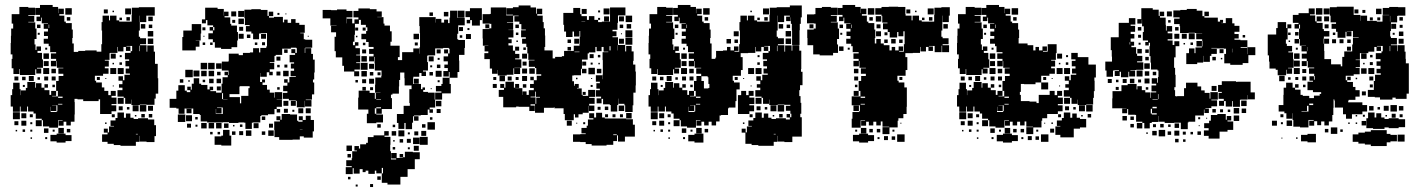

<svg xmlns="http://www.w3.org/2000/svg" viewBox="-20 -557 5735 773"><path d="M615 -300V-242H617V-180H607V-160H602V-135H570V-136H543V-134H509V-156H508V-139H484V-163H478V-168H453V-194H473V-204H459V-218H473V-232H457V-250H475V-234H481V-256H503V-261H486V-281H500V-290H485V-312H500V-318H483V-344H506V-351H512V-372H489V-370H505V-352H487V-368H477V-350H455V-368H453V-344H424V-343H421V-316H402V-313H418V-289H402V-282H417V-260H395V-252H362V-232H367V-225H390V-205H400V-191H416V-174H426V-191H446V-171H429V-164H449V-138H429V-133H448V-109H429V-98H383V-157H377V-150H315V-157H292V-159H280V-146H281V-96H280V-67H265V-52H247V-67H236V-51H216V-71H232V-73H214V-43H178V-48H153V-73H148V-79H124V-100H115V-108H93V-128H89V-108H63V-128H60V-107H32V-128H23V-174H29V-198H33V-224H59V-198H63V-174H64V-193H84V-203H90V-227H122V-204H125V-222H147V-204H159V-194H179V-175H186V-191H206V-171H190V-169H213V-191H206V-231H216V-251H235V-260H215V-282H235V-284H209V-311H207V-290H185V-312H206V-320H185V-342H206V-347H182V-371H176V-381H156V-401H173V-412H157V-430H173V-441H156V-461H173V-463H148V-486H145V-472H127V-490H141V-497H122V-525H141V-537H192V-529H214V-504H215V-522H237V-500H219V-494H239V-470H245V-464H269V-438H273V-404H271V-382H277V-348H295V-352H323V-354H369V-349H388V-379H391V-434H389V-468H393V-494H419V-475H423V-494H449V-475H460V-470H510V-497H511V-526H539V-528H603V-494H569V-468H543V-494H542V-468H543V-434H539V-409H544V-403H568V-379H544V-375H570V-349H573V-374H599V-349H604V-300ZM27 -320H30V-338H23V-384H24V-413H25V-442H33V-462H27V-500H58V-529H94V-526H121V-496H94V-493H118V-469H94V-467H122V-442H127V-400H119V-378H123V-356H127V-370H145V-352H131V-344H149V-318H153V-284H129V-281H146V-261H126V-278H122V-255H60V-279H58V-259H34V-282H27ZM243 -524H269V-498H243ZM484 -523H508V-499H484ZM398 -519H414V-503H398ZM433 -514H439V-508H433ZM577 -490H595V-472H577ZM263 -488V-474H249V-488ZM503 -488V-474H489V-488ZM461 -486H471V-476H461ZM565 -460V-442H547V-460ZM129 -458H143V-444H129ZM176 -444H178V-458H176ZM593 -458V-444H579V-458ZM575 -432H597V-410H575ZM140 -425V-417H132V-425ZM597 -380H575V-402H597ZM542 -373H540V-351H542ZM162 -357V-365H170V-357ZM177 -320H155V-342H177ZM426 -341H446V-321H426ZM462 -327V-335H470V-327ZM176 -311V-291H156V-311ZM471 -296H461V-306H471ZM439 -304V-298H433V-304ZM178 -259H154V-283H178ZM424 -283H448V-259H424ZM478 -259H454V-283H478ZM187 -280H205V-262H187ZM116 -251V-231H96V-251ZM54 -249V-233H38V-249ZM174 -249V-233H158V-249ZM188 -249H204V-233H188ZM69 -248H83V-234H69ZM382 -247V-235H370V-247ZM141 -246V-236H131V-246ZM408 -243V-239H404V-243ZM159 -218H173V-204H159ZM201 -216V-206H191V-216ZM80 -215V-207H72V-215ZM438 -213V-209H434V-213ZM214 -163H232V-168H214ZM478 -139H454V-163H478ZM231 -136V-139H214V-136ZM569 -134V-108H543V-134ZM211 -109V-133H190V-132H207V-110H185V-127H184V-106H208V-109ZM514 -133H538V-109H514ZM576 -131H596V-111H576ZM458 -113V-129H474V-113ZM491 -116V-126H501V-116ZM60 -77H32V-105H60ZM576 -76H601V-53H608V-9H602V15H570V13H542V-10H541V14H527V30H465V27H438V22H413V14H391V-16H413V-23H398V-39H414V-24H419V-48H439V-50H425V-72H445V-82H453V-104H479V-83H487V-100H505V-83H518V-78H536V-81H576ZM86 -81H66V-101H86ZM549 -84V-98H563V-84ZM593 -98V-84H579V-98ZM112 -85H100V-97H112ZM430 -85V-97H442V-85ZM529 -94V-88H523V-94ZM148 -49H124V-73H148ZM86 -51H66V-71H86ZM54 -53H38V-69H54ZM110 -57H102V-65H110ZM403 -58V-64H409V-58ZM215 -20V-42H237V-20ZM175 -22H157V-40H175ZM249 -24V-38H263V-24ZM81 -26H71V-36H81ZM110 -27H102V-35H110ZM192 -27V-35H200V-27ZM49 -28H43V-34H49ZM208 -19H244V-13H268V11H244V17H208V12H183V-14H208ZM535 -18H527V-16H535ZM170 3H162V-5H170ZM109 2H103V-4H109Z M815 -476H809V-463H793V-479H806V-526H856V-521H881V-494H882V-510H900V-492H884V-487H907V-461H911V-454H934V-428H938V-394H935V-367H912V-360H870V-365H845V-387H837V-399H819V-423H837V-434H824V-448H838V-435H843V-448H838V-455H815ZM1240 -317H1247V-265H1245V-237H1240V-225H1245V-177H1236V-156H1211V-154H1234V-128H1208V-151H1207V-125H1175V-151H1171V-153H1143V-159H1119V-183H1137V-190H1120V-212H1137V-224H1124V-238H1138V-225H1145V-247H1171V-250H1150V-272H1164V-281H1151V-301H1164V-306H1146V-336H1168V-343H1153V-359H1169V-344H1175V-363H1173V-365H1151V-361H1116V-336H1090V-332H1085V-307H1066V-304H1084V-278H1066V-268H1078V-254H1064V-266H1054V-248H1028V-263H1027V-227H1035V-237H1047V-225H1037V-215H1055V-196H1066V-184H1084V-164H1086V-186H1116V-156H1094V-155H1115V-127H1094V-118H1085V-97H1059V-93H1032V-90H1028V-64H999V-63H994V-38H968V-63H963V-64H940V-62H902V-65H878V-64H814V-68H788V-94H784V-98H758V-120H751V-101H731V-120H723V-99H699V-120H690V-123H663V-159H690V-192H698V-214H724V-192H732V-186H746V-194H734V-208H748V-196H752V-220H760V-242H782V-220H790V-215H815V-197H824V-208H838V-194H827V-190H850V-184H872V-220H876V-246H897V-254H884V-268H898V-255H900V-273H873V-309H900V-312H901V-341H941V-335H958V-344H986V-346H999V-363H1023V-346H1028V-364H1052V-370H1055V-424H1030V-422H1023V-399H999V-422H992V-430H970V-452H985V-456H966V-484H964V-518H992V-520H1030V-517H1057V-493H1062V-510H1080V-492H1063V-486H1083V-489H1119V-467H1124V-478H1138V-465H1152V-480H1170V-465H1185V-457H1207V-425H1189V-423H1203V-399H1209V-397H1237V-365H1209V-363H1207V-344H1209V-363H1233V-340H1240ZM939 -513H963V-489H939ZM911 -511H931V-491H911ZM1097 -505H1105V-497H1097ZM1129 -503H1133V-499H1129ZM940 -482H962V-460H940ZM927 -477V-465H915V-477ZM783 -369H768V-354H714V-408H718V-434H752V-460H790V-422H788V-394H768V-393H783ZM943 -433V-449H959V-433ZM795 -447H807V-435H795ZM961 -401H941V-421H961ZM1031 -421H1051V-401H1031ZM974 -418H988V-404H974ZM799 -409V-413H803V-409ZM1219 -413H1223V-409H1219ZM1047 -387V-375H1035V-387ZM806 -376H796V-386H806ZM826 -376V-386H836V-376ZM1006 -376V-386H1016V-376ZM1124 -358H1138V-344H1124ZM1093 -329H1109V-313H1093ZM788 -304H814V-278H788ZM818 -304H844V-278H818ZM850 -302H872V-280H850ZM1137 -297V-285H1125V-297ZM1096 -286V-296H1106V-286ZM726 -276H756V-246H726ZM783 -249H759V-273H783ZM790 -272H812V-250H790ZM820 -272H842V-250H820ZM1142 -250H1120V-272H1142ZM1093 -269H1109V-253H1093ZM854 -254V-268H868V-254ZM840 -240V-222H822V-240ZM852 -240H870V-222H852ZM704 -238H718V-224H704ZM806 -236V-226H796V-236ZM744 -234V-228H738V-234ZM980 -171V-202H985V-210H945V-207H944V-178H904V-166H946V-141H951V-171ZM869 -209V-193H853V-209ZM1106 -206V-196H1096V-206ZM878 -182H874V-158H878V-157H896V-158H878ZM1121 -151H1141V-131H1121ZM1171 -131H1151V-151H1171ZM849 -118V-98H877V-124H854V-122H872V-100H850V-118ZM750 -121V-122H732V-121ZM1181 -121H1201V-101H1181ZM1211 -121H1231V-101H1211ZM1139 -119V-103H1123V-119ZM1108 -118V-104H1094V-118ZM1157 -107V-115H1165V-107ZM1211 -91H1231V-74H1244V-28H1239V-3H1203V-8H1187V5H1158V6H1104V-5H1085V-34H1084V-68H1107V-73H1093V-89H1109V-75H1114V-98H1148V-96H1176V-71H1181V-67H1198V-73H1183V-89H1199V-74H1211ZM726 -66H696V-96H726ZM753 -69H729V-93H753ZM1048 -74H1034V-88H1048ZM776 -76H766V-86H776ZM812 -40H790V-62H812ZM842 -40H820V-62H842ZM850 -62H872V-40H850ZM1021 -41H1001V-61H1021ZM882 -42V-60H900V-42ZM749 -43H733V-59H749ZM1063 -43V-59H1079V-43ZM946 -46V-56H956V-46ZM775 -47H767V-55H775ZM918 -48V-54H924V-48ZM1198 -35H1187V-34H1198ZM878 -34H904V-11H911V29H871V26H844V-8H871V-11H878ZM992 -10H970V-32H992ZM1082 -10H1060V-32H1082ZM959 -13H943V-29H959ZM928 -14H914V-28H928ZM1048 -14H1034V-28H1048ZM836 -16H826V-26H836ZM866 -26V-16H856V-26Z M1872 -524H1920V-476H1912V-454H1880V-476H1873V-463H1859V-477H1872V-488H1854V-512H1872ZM1821 -399H1825V-396H1852V-364H1850V-336H1828V-313H1829V-267H1822V-244H1790V-267H1787V-249H1765V-271H1783V-283H1769V-297H1783V-310H1766V-330H1784V-342H1790V-361H1787V-364H1764V-362H1732V-334H1703V-333H1700V-307H1703V-273H1683V-269H1695V-251H1677V-263H1668V-248H1644V-242H1643V-219H1675V-198H1681V-205H1691V-195H1684V-187H1703V-184H1730V-156H1732V-124H1710V-117H1723V-103H1709V-116H1702V-94H1674V-92H1647V-89H1643V-63H1639V-37H1613V-62H1608V-38H1584V-62H1578V-98H1605V-131H1630V-142H1628V-198H1637V-213H1609V-242H1608V-265H1591V-235H1587V-209H1586V-180H1560V-176H1554V-162H1558V-118H1517V-99H1495V-121H1514V-125H1495V-121H1489V-99H1495V-96H1522V-64H1495V-61H1457V-99H1463V-116H1422V-164H1424V-192H1468V-183H1489V-159H1493V-183H1512V-184H1490V-216H1491V-245H1515V-251H1516V-273H1489V-302H1488V-328H1486V-310H1466V-330H1484V-340H1466V-360H1484V-368H1464V-388H1454V-399H1435V-421H1454V-432H1459V-447H1453V-457H1433V-477H1425V-461H1409V-417H1407V-389H1401V-375H1409V-387H1423V-373H1411V-363H1429V-337H1414V-334H1430V-306H1414V-303H1429V-277H1407V-270H1426V-250H1406V-269H1365V-292H1358V-326H1332V-351H1327V-409H1333V-427H1313V-453H1335V-454H1310V-483H1279V-517H1313V-516H1337V-519H1375V-513H1399V-487H1375V-482H1398V-463H1407V-479H1423V-487H1403V-513H1423V-523H1469V-520H1496V-511H1517V-489H1499V-488H1524V-462H1528V-454H1550V-431H1557V-389H1552V-373H1589V-327H1582V-315H1599V-347H1644V-362H1668V-341H1669V-367H1671V-424H1670V-452H1668V-488H1734V-466H1735V-481H1757V-466H1768V-478H1784V-464H1790V-486H1792V-514H1820V-486H1822V-485H1851V-455H1825V-421H1821ZM1822 -514H1850V-486H1822ZM1767 -509H1785V-491H1767ZM1709 -507H1723V-493H1709ZM1373 -481V-463H1374V-481ZM1828 -448H1844V-432H1828ZM1410 -446H1422V-434H1410ZM1440 -434V-446H1452V-434ZM1862 -436V-444H1870V-436ZM1645 -421H1667V-399H1645ZM1876 -400H1856V-420H1876ZM1841 -415V-405H1831V-415ZM1419 -413V-407H1413V-413ZM1662 -386V-374H1650V-386ZM1441 -375V-385H1451V-375ZM1454 -342H1438V-358H1454ZM1738 -358H1754V-342H1738ZM1768 -342V-358H1784V-342ZM1457 -309H1435V-331H1457ZM1726 -310H1706V-330H1726ZM1742 -316V-324H1750V-316ZM1460 -276H1432V-304H1460ZM1466 -300H1486V-280H1466ZM1753 -283H1739V-297H1753ZM1712 -286V-294H1720V-286ZM1758 -248H1734V-272H1758ZM1435 -271H1457V-249H1435ZM1483 -267V-253H1469V-267ZM1723 -253H1709V-267H1723ZM1500 -254V-266H1512V-254ZM1757 -219H1762V-244H1790V-219H1795V-181H1760V-156H1732V-184H1757V-189H1735V-211H1757ZM1486 -220H1466V-240H1486ZM1666 -220H1646V-240H1666ZM1438 -238H1454V-222H1438ZM1411 -225V-235H1421V-225ZM1750 -226H1742V-234H1750ZM1453 -207V-193H1439V-207ZM1482 -206V-194H1470V-206ZM1718 -198H1714V-202H1718ZM1495 -157V-155H1514V-157ZM1757 -129H1735V-151H1757ZM1754 -102H1738V-118H1754ZM1665 -89V-71H1647V-89ZM1711 -75V-85H1721V-75ZM1731 -35H1701V-65H1731ZM1499 -43V-57H1513V-43ZM1679 -43V-57H1693V-43ZM1561 -45V-55H1571V-45ZM1584 -32H1608V-8H1584ZM1696 -10H1676V-30H1696ZM1610 54H1642V56H1670V84H1650V124H1621V155H1592V186H1540V179H1517V141H1522V119H1517V141H1495V130H1489V143H1463V130H1452V136H1440V124H1428V142H1404V120H1400V144H1372V116H1396V112H1374V88H1396V80H1398V52H1417V49H1407V31H1425V41H1430V24H1454V18H1461V-5H1484V-12H1527V-29H1545V-11H1528V-6H1552V26H1551V52H1554V85H1575V81H1555V59H1577V79H1602V77H1589V63H1603V76H1610ZM1575 -11H1557V-29H1575ZM1648 -12V-28H1664V-12ZM1622 -16V-24H1630V-16ZM1702 26H1670V-6H1702ZM1669 23H1643V-3H1669ZM1634 18H1618V2H1634ZM1603 3V17H1589V3ZM1563 13V7H1569V13ZM1375 29H1397V51H1375ZM1666 30V50H1646V30ZM1571 45H1561V35H1571ZM1630 36V44H1622V36ZM1393 63V77H1379V63ZM1513 167H1499V153H1513ZM1391 165H1381V155H1391ZM1482 196H1470V184H1482ZM1420 194H1412V186H1420Z M2538 -269H2540V-213H2539V-184H2530V-133H2527V-106H2497V-133H2494V-139H2470V-160H2469V-134H2465V-108H2439V-134H2435V-137H2408V-159H2402V-141H2382V-161H2400V-168H2379V-194H2395V-200H2381V-222H2395V-228H2379V-254H2405V-238H2406V-257H2407V-315H2406V-347H2429V-349H2410V-368H2402V-351H2382V-368H2377V-346H2351V-342H2346V-317H2323V-280H2319V-254H2290V-253H2284V-230H2291V-212H2294V-219H2310V-203H2303V-201H2322V-175H2326V-171H2348V-195H2376V-167H2352V-163H2374V-139H2352V-132H2373V-110H2351V-131H2350V-103H2326V-97H2309V-84H2295V-97H2290V-73H2254V-98H2249V-121H2212V-126H2210V-123H2170V-103H2134V-137H2116V-132H2133V-110H2111V-127H2068V-128H2058V-125H2006V-167H1988V-195H2009V-203H1994V-219H2010V-204H2015V-228H2049V-204H2054V-219H2070V-203H2055V-202H2083V-175H2084V-189H2100V-175H2109V-194H2129V-203H2114V-219H2129V-234H2141V-252H2159V-258H2139V-283H2134V-288H2109V-314H2132V-316H2107V-342H2103V-368H2099V-381H2082V-401H2097V-407H2078V-435H2097V-438H2079V-460H2071V-470H2051V-492H2068V-494H2046V-467H2021V-465H2046V-437H2027V-436H2047V-406H2027V-399H2040V-383H2027V-374H2045V-353H2054V-340H2071V-322H2054V-318H2079V-284H2051V-283H2074V-259H2050V-282H2047V-256H2020V-253H1984V-275H1983V-260H1961V-281H1952V-319H1930V-343H1946V-350H1931V-372H1946V-373H1924V-402H1923V-440H1950V-443H1958V-461H1952V-462H1923V-500H1952V-501H1956V-527H2018V-495H2045V-498H2019V-524H2045V-528H2068V-535H2116V-527H2138V-502H2141V-522H2163V-500H2143V-494H2165V-468H2169V-443H2174V-414H2175V-368H2172V-354H2205V-322H2215V-328H2242V-331H2251V-352H2290V-373H2313V-380H2314V-409H2316V-432H2313V-410H2291V-430H2285V-408H2259V-430H2251V-457H2248V-505H2288V-525H2316V-500H2321V-492H2343V-477H2351V-492H2373V-477H2388V-468H2403V-470H2436V-527H2498V-495H2468V-465H2466V-437H2446V-431H2462V-411H2446V-407H2468V-376H2497V-350H2501V-372H2523V-350H2531V-312H2529V-297H2538ZM2410 -523H2434V-499H2410ZM2322 -521H2342V-501H2322ZM2388 -515H2396V-507H2388ZM2499 -494H2525V-468H2499ZM2432 -491V-471H2412V-491ZM2472 -491H2492V-471H2472ZM2388 -485H2396V-477H2388ZM2336 -469V-470H2321V-469ZM2503 -442V-460H2521V-442ZM1934 -443V-459H1950V-443ZM2055 -458H2069V-444H2055ZM2475 -458H2489V-444H2475ZM2498 -435H2526V-407H2498ZM2057 -426H2067V-416H2057ZM2484 -423V-419H2480V-423ZM2526 -377H2498V-405H2526ZM2292 -381V-401H2312V-381ZM2492 -381H2472V-401H2492ZM2265 -398H2279V-384H2265ZM2065 -394V-388H2059V-394ZM2467 -354V-375H2466V-354ZM2438 -354V-371H2434V-354ZM2054 -369H2070V-353H2054ZM2279 -354H2265V-368H2279ZM2087 -356V-366H2097V-356ZM2293 -347H2313V-349H2293ZM2102 -321H2082V-341H2102ZM2354 -339H2370V-323H2354ZM2387 -336H2397V-326H2387ZM2100 -309V-293H2084V-309ZM2340 -309V-293H2324V-309ZM2366 -305V-297H2358V-305ZM2395 -304V-298H2389V-304ZM2349 -284H2375V-258H2349ZM2111 -282H2133V-260H2111ZM2102 -261H2082V-281H2102ZM2341 -280V-262H2323V-280ZM2401 -262H2383V-280H2401ZM1991 -252H2013V-230H1991ZM2102 -231H2082V-251H2102ZM2024 -233V-249H2040V-233ZM2115 -234V-248H2129V-234ZM1966 -235V-247H1978V-235ZM2056 -235V-247H2068V-235ZM2305 -244V-238H2299V-244ZM2360 -239V-243H2364V-239ZM1980 -203H1964V-219H1980ZM2099 -218V-204H2085V-218ZM2366 -207H2358V-215H2366ZM2135 -168H2116V-165H2136V-139H2139V-164H2154V-167H2138V-188H2135ZM2326 -187H2338V-175H2326ZM2471 -132H2493V-110H2471ZM2415 -128H2429V-114H2415ZM2386 -115V-127H2398V-115ZM2501 -77H2528V-55H2536V-7H2496V13H2468V-12H2464V11H2449V26H2422V29H2362V23H2338V15H2316V14H2287V-16H2316V-17H2338V-20H2321V-42H2342V-51H2347V-76H2369V-81H2352V-101H2372V-84H2380V-103H2404V-84H2415V-80H2501ZM2501 -102H2523V-80H2501ZM2428 -97V-85H2416V-97ZM2446 -85V-97H2458V-85ZM2488 -97V-85H2476V-97ZM2282 -51H2262V-71H2282ZM2328 -57V-65H2336V-57ZM2300 -59V-63H2304V-59ZM2463 -16H2449V-13H2463Z M3201 -214V-194H3198V-170H3203V-143H3206V-99H3202V-85H3208V-7H3170V15H3138V13H3110V-10H3109V14H3095V30H3033V27H3006V22H2981V-23H2966V-39H2982V-24H2987V-48H3007V-50H2993V-72H3013V-82H3021V-104H3047V-83H3055V-100H3073V-83H3086V-78H3104V-81H3144V-76H3160V-84H3147V-98H3161V-85H3166V-99H3162V-111H3144V-131H3162V-135H3138V-136H3111V-134H3077V-156H3076V-139H3052V-163H3046V-168H3021V-194H3041V-204H3027V-218H3041V-232H3025V-250H3043V-234H3049V-256H3071V-261H3054V-281H3068V-290H3053V-312H3068V-318H3051V-344H3074V-351H3080V-372H3057V-370H3073V-352H3055V-368H3045V-350H3023V-368H3021V-344H2992V-343H2962V-327H2970V-275H2963V-252H2930V-232H2935V-225H2958V-197H2945V-150H2941V-124H2914V-121H2911V-94H2883V-92H2877V-68H2863V-52H2845V-67H2833V-52H2815V-67H2804V-51H2784V-71H2800V-73H2782V-43H2746V-48H2721V-73H2716V-79H2692V-100H2683V-108H2661V-128H2657V-108H2631V-128H2628V-107H2600V-128H2591V-174H2597V-198H2601V-224H2627V-198H2631V-174H2632V-193H2652V-203H2658V-227H2690V-204H2693V-222H2715V-204H2727V-194H2747V-175H2754V-191H2774V-171H2758V-169H2781V-191H2774V-231H2784V-251H2803V-260H2783V-282H2803V-284H2777V-311H2775V-290H2753V-312H2774V-320H2753V-342H2774V-347H2750V-371H2744V-381H2724V-401H2741V-412H2725V-430H2741V-441H2724V-461H2741V-463H2716V-486H2713V-472H2695V-490H2709V-497H2690V-525H2709V-537H2760V-529H2782V-504H2783V-522H2805V-500H2787V-494H2807V-470H2813V-464H2837V-438H2841V-404H2839V-382H2845V-320H2860V-325H2863V-352H2891V-354H2907V-368H2921V-354H2935V-370H2953V-352H2937V-349H2956V-379H2959V-434H2957V-468H2961V-494H2987V-475H2991V-494H3017V-475H3028V-470H3078V-497H3079V-526H3107V-528H3160V-535H3208V-487H3204V-461H3200V-435H3199V-376H3169V-435H3168V-461H3164V-487H3163V-472H3145V-490H3160V-494H3137V-468H3111V-494H3110V-468H3111V-434H3107V-409H3112V-403H3136V-379H3112V-375H3138V-349H3141V-374H3167V-353H3170V-375H3198V-353H3206V-279H3205V-268H3211V-214ZM2595 -320H2598V-338H2591V-384H2592V-413H2593V-442H2601V-462H2595V-500H2626V-529H2662V-526H2689V-496H2662V-493H2686V-469H2662V-467H2690V-442H2695V-400H2687V-378H2691V-356H2695V-370H2713V-352H2699V-344H2717V-318H2721V-284H2697V-281H2714V-261H2694V-278H2690V-255H2628V-279H2626V-259H2602V-282H2595ZM2811 -524H2837V-498H2811ZM3052 -523H3076V-499H3052ZM3001 -514H3007V-508H3001ZM2831 -488V-474H2817V-488ZM3071 -488V-474H3057V-488ZM3029 -486H3039V-476H3029ZM3133 -460V-442H3115V-460ZM2697 -458H2711V-444H2697ZM2744 -444H2746V-458H2744ZM3147 -444V-458H3161V-444ZM3143 -432H3165V-410H3143ZM2934 -431H2954V-411H2934ZM2708 -425V-417H2700V-425ZM3165 -380H3143V-402H3165ZM2905 -400H2923V-382H2905ZM2951 -398V-384H2937V-398ZM3110 -373H3108V-351H3110ZM2730 -357V-365H2738V-357ZM2745 -320H2723V-342H2745ZM3030 -327V-335H3038V-327ZM2744 -311V-291H2724V-311ZM3039 -296H3029V-306H3039ZM2746 -259H2722V-283H2746ZM2992 -283H3016V-259H2992ZM3046 -259H3022V-283H3046ZM2755 -280H2773V-262H2755ZM2684 -251V-231H2664V-251ZM2829 -250H2804V-231H2814V-201H2832V-203H2836V-219H2832V-246H2829ZM2622 -249V-233H2606V-249ZM2742 -249V-233H2726V-249ZM2756 -249H2772V-233H2756ZM2637 -248H2651V-234H2637ZM2950 -247V-235H2938V-247ZM2709 -246V-236H2699V-246ZM2972 -239V-243H2976V-239ZM2727 -218H2741V-204H2727ZM2769 -216V-206H2759V-216ZM2648 -215V-207H2640V-215ZM3006 -213V-209H3002V-213ZM2951 -174H2964V-191H2984V-174H2994V-191H3014V-171H2997V-164H3017V-138H2997V-133H3016V-109H2997V-98H2951ZM2782 -163H2800V-168H2782ZM3046 -139H3022V-163H3046ZM2799 -136V-139H2782V-136ZM3137 -134V-108H3111V-134ZM2779 -109V-133H2758V-132H2775V-110H2753V-127H2752V-106H2776V-109ZM3082 -133H3106V-109H3082ZM3026 -113V-129H3042V-113ZM3059 -116V-126H3069V-116ZM2628 -77H2600V-105H2628ZM2654 -81H2634V-101H2654ZM3117 -84V-98H3131V-84ZM2680 -85H2668V-97H2680ZM3010 -97V-85H2998V-97ZM3097 -94V-88H3091V-94ZM2716 -49H2692V-73H2716ZM2654 -51H2634V-71H2654ZM2622 -53H2606V-69H2622ZM2678 -57H2670V-65H2678ZM2977 -64V-58H2971V-64ZM2783 -20V-42H2805V-20ZM2743 -22H2725V-40H2743ZM2831 -24H2817V-38H2831ZM2649 -26H2639V-36H2649ZM2678 -27H2670V-35H2678ZM2760 -27V-35H2768V-27ZM2617 -28H2611V-34H2617ZM2751 -14H2776V-19H2812V17H2776V12H2751ZM3103 -18H3095V-16H3103ZM2738 3H2730V-5H2738ZM2677 2H2671V-4H2677Z M3804 -494H3800V-468H3774V-494H3773V-468H3774V-434H3770V-409H3775V-403H3799V-379H3775V-375H3801V-347H3773V-373H3771V-347H3743V-372H3720V-370H3736V-352H3718V-368H3708V-350H3686V-368H3684V-344H3655V-343H3625V-327H3633V-275H3626V-252H3593V-232H3598V-225H3621V-205H3631V-127H3630V-98H3617V-81H3597V-71H3594V-44H3561V-17H3533V-45H3560V-47H3533V-68H3526V-52H3508V-67H3496V-52H3478V-67H3467V-51H3447V-71H3463V-73H3445V-43H3409V-79H3412V-106H3439V-109H3442V-133H3409V-169H3444V-191H3437V-231H3447V-251H3466V-260H3446V-282H3466V-284H3440V-311H3438V-290H3416V-312H3437V-320H3416V-342H3437V-347H3413V-371H3407V-381H3387V-401H3404V-412H3388V-430H3404V-441H3387V-461H3404V-463H3379V-486H3376V-472H3358V-490H3372V-497H3353V-525H3372V-537H3423V-529H3445V-504H3446V-522H3468V-500H3450V-494H3470V-470H3476V-464H3500V-438H3504V-404H3502V-382H3508V-400H3526V-382H3538V-375H3561V-354H3570V-368H3584V-354H3598V-370H3616V-352H3600V-349H3619V-379H3622V-431H3617V-411H3597V-428H3592V-406H3562V-428H3554V-439H3535V-463H3553V-466H3532V-493H3529V-498H3504V-524H3529V-529H3558V-530H3596V-529H3625V-500H3626V-494H3650V-475H3654V-494H3680V-475H3691V-470H3741V-497H3742V-526H3770V-528H3804ZM3358 -400H3350V-378H3354V-344H3334V-334H3280V-338H3254V-375H3231V-404H3230V-438H3256V-442H3264V-462H3258V-463H3229V-499H3258V-500H3263V-525H3289V-529H3325V-526H3352V-496H3325V-493H3349V-469H3325V-467H3353V-442H3358ZM3474 -524H3500V-498H3474ZM3715 -523H3739V-499H3715ZM3629 -519H3645V-503H3629ZM3664 -514H3670V-508H3664ZM3506 -492H3528V-470H3506ZM3494 -488V-474H3480V-488ZM3734 -488V-474H3720V-488ZM3692 -486H3702V-476H3692ZM3796 -460V-442H3778V-460ZM3239 -443V-459H3255V-443ZM3509 -443V-459H3525V-443ZM3360 -458H3374V-444H3360ZM3407 -444H3409V-458H3407ZM3527 -411H3507V-431H3527ZM3541 -415V-427H3553V-415ZM3371 -425V-417H3363V-425ZM3568 -400H3586V-382H3568ZM3554 -384H3540V-398H3554ZM3600 -384V-398H3614V-384ZM3376 -352H3358V-370H3376ZM3401 -357H3393V-365H3401ZM3418 -280H3436V-262H3418ZM3419 -249H3435V-233H3419ZM3613 -247V-235H3601V-247ZM3432 -216V-206H3422V-216ZM3437 -171H3417V-191H3437ZM3445 -163H3463V-168H3445ZM3462 -136V-139H3445V-136ZM3416 -110V-132H3438V-110ZM3605 -59V-63H3609V-59ZM3446 -20V-42H3468V-20ZM3480 -24V-38H3494V-24ZM3524 -24H3510V-38H3524ZM3423 -27V-35H3431V-27ZM3573 -27V-35H3581V-27ZM3439 -19H3475V-13H3499V11H3475V17H3439V12H3414V-14H3439ZM3622 14H3592V-16H3622ZM3555 7H3539V-9H3555ZM3584 6H3570V-8H3584ZM3521 3H3513V-5H3521Z M4173 -71V-44H4140V-17H4112V-45H4139V-47H4112V-68H4105V-52H4087V-67H4075V-52H4057V-67H4046V-51H4026V-71H4042V-73H4024V-43H3988V-48H3963V-73H3958V-79H3934V-100H3925V-108H3903V-128H3899V-108H3873V-128H3870V-107H3842V-128H3833V-174H3839V-198H3843V-224H3869V-198H3873V-174H3874V-193H3894V-203H3900V-227H3932V-204H3935V-222H3957V-204H3969V-194H3989V-175H3996V-191H4016V-171H4000V-169H4023V-191H4016V-231H4026V-251H4045V-260H4025V-282H4045V-284H4019V-311H4017V-290H3995V-312H4016V-320H3995V-342H4016V-347H3992V-371H3986V-381H3966V-401H3983V-412H3967V-430H3983V-441H3966V-461H3983V-463H3958V-486H3955V-472H3937V-490H3951V-497H3932V-525H3951V-537H4002V-529H4024V-504H4025V-522H4047V-500H4029V-494H4049V-470H4055V-464H4079V-438H4083V-404H4081V-382H4117V-375H4140V-354H4149V-368H4163V-354H4177V-370H4195V-352H4179V-349H4198V-379H4234V-343H4231V-316H4212V-313H4228V-289H4212V-282H4227V-260H4205V-252H4172V-225H4149V-218H4103V-219H4090V-187H4086V-175H4090V-150H4125V-148H4153V-142H4162V-175H4206V-191H4226V-174H4236V-191H4256V-171H4239V-164H4259V-138H4239V-133H4258V-109H4239V-98H4196V-81H4176V-71ZM3837 -320H3840V-338H3833V-384H3834V-413H3835V-442H3843V-462H3837V-500H3868V-529H3904V-526H3931V-496H3904V-493H3928V-469H3904V-467H3932V-442H3937V-400H3929V-378H3933V-356H3937V-370H3955V-352H3941V-344H3959V-318H3963V-284H3939V-281H3956V-261H3936V-278H3932V-255H3870V-279H3868V-259H3844V-282H3837ZM4053 -524H4079V-498H4053ZM4073 -488V-474H4059V-488ZM3939 -458H3953V-444H3939ZM3986 -444H3988V-458H3986ZM3950 -425V-417H3942V-425ZM3972 -357V-365H3980V-357ZM4392 -297V-245H4386V-232H4387V-190H4384V-163H4381V-136H4353V-134H4319V-156H4318V-139H4294V-163H4288V-168H4263V-194H4283V-204H4269V-218H4283V-232H4267V-250H4285V-234H4291V-256H4313V-261H4296V-281H4310V-290H4295V-312H4310V-318H4293V-344H4319V-327H4362V-297ZM3987 -320H3965V-342H3987ZM4236 -341H4256V-321H4236ZM4272 -335H4280V-327H4272ZM3986 -311V-291H3966V-311ZM4271 -306H4281V-296H4271ZM4243 -298V-304H4249V-298ZM3988 -259H3964V-283H3988ZM4234 -283H4258V-259H4234ZM4264 -283H4288V-259H4264ZM3997 -280H4015V-262H3997ZM3926 -251V-231H3906V-251ZM3864 -249V-233H3848V-249ZM3984 -249V-233H3968V-249ZM3998 -249H4014V-233H3998ZM3879 -248H3893V-234H3879ZM4192 -247V-235H4180V-247ZM3951 -246V-236H3941V-246ZM4218 -243V-239H4214V-243ZM4200 -225V-197H4172V-225ZM3969 -218H3983V-204H3969ZM4011 -216V-206H4001V-216ZM3890 -215V-207H3882V-215ZM4248 -213V-209H4244V-213ZM4024 -163H4042V-168H4024ZM4288 -139H4264V-163H4288ZM4041 -136V-139H4024V-136ZM4379 -134V-108H4353V-134ZM4021 -109V-133H4000V-132H4017V-110H3995V-127H3994V-106H4018V-109ZM4324 -133H4348V-109H4324ZM4268 -113V-129H4284V-113ZM4301 -116V-126H4311V-116ZM3870 -77H3842V-105H3870ZM4315 -83H4328V-78H4353V-44H4328V-39H4303V-4H4249V-14H4229V-48H4249V-50H4235V-72H4255V-82H4263V-104H4289V-83H4297V-100H4315ZM3896 -81H3876V-101H3896ZM4373 -84H4359V-98H4373ZM3922 -85H3910V-97H3922ZM4252 -97V-85H4240V-97ZM4339 -94V-88H4333V-94ZM3958 -49H3934V-73H3958ZM3896 -51H3876V-71H3896ZM3864 -53H3848V-69H3864ZM3920 -57H3912V-65H3920ZM4219 -64V-58H4213V-64ZM4188 -63V-59H4184V-63ZM4025 -20V-42H4047V-20ZM3985 -22H3967V-40H3985ZM4224 -23H4208V-39H4224ZM4059 -24V-38H4073V-24ZM4103 -24H4089V-38H4103ZM3891 -26H3881V-36H3891ZM3920 -27H3912V-35H3920ZM4002 -27V-35H4010V-27ZM4160 -35V-27H4152V-35ZM3859 -28H3853V-34H3859ZM4018 -19H4054V-13H4078V11H4054V17H4018V12H3993V-14H4018ZM4201 14H4171V-16H4201ZM4134 7H4118V-9H4134ZM4163 6H4149V-8H4163ZM3980 3H3972V-5H3980ZM4100 3H4092V-5H4100ZM3919 2H3913V-4H3919Z M4827 -116V-92H4792V-67H4765V-64H4762V-37H4734V-63H4707V-62H4669V-67H4644V-90H4643V-66H4617V-62H4609V-40H4587V-62H4579V-67H4554V-94H4551V-95H4522V-118H4518V-101H4498V-121H4515V-122H4498V-121H4458V-161H4459V-190H4495V-214H4520V-219H4556V-197H4559V-210H4577V-194H4591V-185H4612V-163H4614V-185H4635V-189H4616V-213H4635V-220H4617V-242H4639V-224H4642V-247H4644V-273H4640V-277H4614V-305H4612V-331H4608V-371H4610V-385H4605V-374H4591V-388H4602V-394H4581V-428H4585V-451H4578V-478H4577V-462H4559V-480H4575V-524H4621V-518H4645V-493H4649V-510H4667V-492H4650V-486H4673V-457H4674V-434H4677V-452H4699V-430H4681V-423H4700V-399H4681V-394H4701V-376H4708V-391H4728V-371H4713V-326H4707V-284H4711V-256H4713V-206H4708V-194H4711V-170H4717V-168H4719V-170H4747V-202H4755V-224H4801V-209H4816V-193H4830V-183H4850V-160H4853V-186H4883V-156H4857V-153H4880V-129H4857V-122H4833V-120H4847V-102H4829V-116ZM5002 -339V-367H5034V-335H5006V-303H4983V-296H4933V-302H4909V-340H4916V-361H4908V-362H4879V-364H4857V-362H4879V-340H4857V-332H4851V-308H4825V-332H4824V-305H4800V-299H4756V-343H4767V-362H4789V-343H4793V-366H4819V-370H4821V-393H4820V-399H4796V-423H4820V-424H4791V-425H4765V-424H4731V-452H4729V-460H4707V-482H4729V-487H4704V-515H4732V-517H4758V-521H4798V-514H4821V-492H4829V-486H4883V-470H4892V-477H4904V-465H4897V-464H4915V-484H4941V-463H4950V-453H4970V-429H4950V-420H4967V-402H4950V-397H4974V-395H5002V-367H4975V-364H5001V-339ZM4678 -511H4698V-491H4678ZM4829 -510H4847V-492H4829ZM4461 -273V-248H4435V-273H4430V-309H4457V-329H4456V-355H4452V-407H4484V-465H4525V-484H4551V-458H4532V-453H4550V-429H4532V-420H4547V-402H4532V-389H4546V-373H4535V-367H4554V-341H4558V-332H4579V-310H4558V-306H4583V-276H4554V-275H4531V-273H4550V-249H4526V-268H4523V-246H4493V-268H4488V-251H4468V-271H4485V-274H4466V-273ZM4693 -476V-466H4683V-476ZM4561 -448H4575V-434H4561ZM4711 -434V-448H4725V-434ZM4766 -423H4790V-399H4766ZM4728 -401H4708V-421H4728ZM4738 -421H4758V-401H4738ZM4562 -417H4574V-405H4562ZM4983 -416H4993V-406H4983ZM4797 -370V-392H4819V-370ZM4530 -387H4528V-378H4530ZM4783 -386V-376H4773V-386ZM4572 -385V-377H4564V-385ZM4751 -384V-378H4745V-384ZM4941 -346V-361H4940V-346ZM4559 -360H4577V-342H4559ZM4890 -359H4906V-343H4890ZM4591 -358H4605V-344H4591ZM4605 -314H4591V-328H4605ZM4861 -314V-328H4875V-314ZM4901 -324V-318H4895V-324ZM4609 -280H4587V-302H4609ZM4556 -273H4580V-249H4556ZM4589 -252V-270H4607V-252ZM4621 -254V-268H4635V-254ZM4588 -241H4608V-221H4588ZM4547 -240V-222H4529V-240ZM4456 -223H4440V-239H4456ZM4516 -239V-223H4500V-239ZM4574 -237V-225H4562V-237ZM4473 -226V-236H4483V-226ZM4961 -228H5015V-185H5032V-157H5004V-174H5003V-156H4974V-155H4972V-127H4944V-150H4941V-128H4915V-150H4908V-131H4888V-151H4907V-159H4886V-183H4899V-187H4884V-215H4899V-230H4957V-227H4961ZM4878 -191H4858V-211H4878ZM4484 -195H4472V-207H4484ZM4603 -206V-196H4593V-206ZM4642 -158H4644V-178H4642ZM4620 -155H4641V-157H4620ZM4999 -130H4977V-152H4999ZM4637 -127H4620V-121H4637ZM4969 -100H4947V-122H4969ZM4997 -102H4979V-120H4997ZM4613 -119V-100H4617V-96H4637V-101H4618V-119ZM4875 -118V-104H4861V-118ZM4892 -105V-117H4904V-105ZM4923 -106V-116H4933V-106ZM4937 -72H4922V-68H4945V-34H4922V-27H4890V1H4846V-10H4827V-32H4846V-41H4828V-61H4848V-71H4855V-94H4881V-98H4915V-75H4919V-90H4937ZM4969 -70H4947V-92H4969ZM4517 -72H4499V-90H4517ZM4545 -74H4531V-88H4545ZM4804 -85H4812V-77H4804ZM4840 -83V-79H4836V-83ZM4579 -40H4557V-62H4579ZM4709 -42V-60H4727V-42ZM4545 -44H4531V-58H4545ZM4651 -44V-58H4665V-44ZM4622 -45V-57H4634V-45ZM4683 -46V-56H4693V-46ZM4810 -53V-49H4806V-53ZM4671 -8H4645V-34H4671ZM4728 -11H4708V-31H4728ZM4637 -12H4619V-30H4637ZM4695 -14H4681V-28H4695ZM4815 -14H4801V-28H4815ZM4754 -15H4742V-27H4754ZM4783 -16H4773V-26H4783ZM4601 -18H4595V-24H4601ZM4725 16H4711V2H4725ZM4753 14H4743V4H4753Z M5640 -320V-302H5652V-180H5643V-159H5599V-164H5586V-156H5536V-165H5515V-167H5487V-195H5511V-231H5516V-256H5539V-262H5522V-280H5538V-292H5522V-310H5538V-319H5519V-343H5542V-350H5547V-372H5524V-370H5540V-352H5522V-368H5513V-349H5489V-343H5455V-317H5438V-315H5455V-287H5438V-284H5454V-258H5430V-252H5398V-234H5404V-227H5427V-207H5437V-194H5454V-168H5437V-155H5410V-152H5408V-145H5465V-134H5484V-108H5465V-97H5423V-79H5399V-97H5387V-124H5354V-152H5352V-157H5349V-123H5348V-94H5344V-68H5330V-52H5312V-68H5299V-53H5283V-69H5271V-51H5251V-71H5269V-74H5248V-44H5214V-47H5187V-74H5184V-101H5183V-79H5159V-101H5151V-108H5128V-134H5147V-175H5148V-204H5158V-224H5184V-204H5194V-196H5216V-175H5225V-171H5251V-162H5270V-172H5293V-179H5299V-186H5266V-194H5244V-228H5266V-232H5252V-250H5270V-236H5273V-251H5271V-260H5250V-282H5271V-285H5245V-311H5241V-321H5221V-341H5241V-350H5220V-372H5238V-373H5213V-400H5210V-442H5214V-458H5210V-442H5192V-460H5208V-465H5185V-497H5208V-504H5249V-523H5273V-499H5254V-495H5275V-471H5281V-465H5305V-440H5310V-432H5332V-410H5310V-402H5309V-381H5311V-352H5312V-319H5339V-298H5378V-290H5384V-328H5392V-350H5424V-378H5427V-405H5450V-407H5427V-432H5403V-431H5421V-411H5401V-429H5397V-405H5365V-429H5359V-441H5341V-461H5359V-467H5337V-494H5334V-528H5362V-530H5430V-497H5457V-473H5458V-494H5484V-473H5523V-470H5546V-496H5573V-497H5547V-525H5573V-529H5609V-528H5638V-494H5609V-493H5605V-467H5580V-432H5577V-410H5580V-404H5604V-378H5580V-375H5605V-351H5607V-375H5635V-349H5639V-320ZM5278 -524H5304V-498H5278ZM5309 -523H5333V-499H5309ZM5520 -522H5542V-500H5520ZM5433 -519H5449V-503H5433ZM5465 -517H5477V-505H5465ZM5576 -470H5577V-493H5576ZM5281 -491H5301V-471H5281ZM5311 -491H5331V-471H5311ZM5614 -488H5628V-474H5614ZM5495 -487H5507V-475H5495ZM5537 -487V-475H5525V-487ZM5158 -276V-254H5124V-276H5116V-281H5091V-309H5089V-334H5084V-418H5118V-444H5124V-468H5158V-444H5163V-459H5179V-443H5164V-398H5157V-381H5161V-372H5182V-350H5167V-346H5186V-318H5188V-284H5166V-282H5182V-260H5160V-276ZM5581 -461H5601V-441H5581ZM5329 -459V-443H5313V-459ZM5627 -457V-445H5615V-457ZM5630 -412H5612V-430H5630ZM5194 -414V-428H5208V-414ZM5166 -426H5176V-416H5166ZM5346 -416V-426H5356V-416ZM5595 -425V-417H5587V-425ZM5311 -401H5331V-381H5311ZM5631 -381H5611V-401H5631ZM5210 -382H5192V-400H5210ZM5359 -383H5343V-399H5359ZM5373 -399H5389V-383H5373ZM5404 -384V-398H5418V-384ZM5174 -394V-388H5168V-394ZM5575 -372V-351H5577V-372ZM5419 -353H5403V-369H5419ZM5242 -351H5243V-368H5242ZM5197 -357V-365H5205V-357ZM5212 -320H5190V-342H5212ZM5460 -342H5482V-320H5460ZM5496 -326V-336H5506V-326ZM5213 -289H5189V-313H5213ZM5241 -291H5221V-311H5241ZM5507 -295H5495V-307H5507ZM5468 -298V-304H5474V-298ZM5213 -259H5189V-283H5213ZM5513 -259H5489V-283H5513ZM5460 -282H5482V-260H5460ZM5223 -279H5239V-263H5223ZM5152 -252V-230H5130V-252ZM5239 -233H5223V-249H5239ZM5493 -249H5509V-233H5493ZM5404 -248H5418V-234H5404ZM5207 -247V-235H5195V-247ZM5176 -246V-236H5166V-246ZM5444 -244V-238H5438V-244ZM5194 -218H5208V-204H5194ZM5507 -217V-205H5495V-217ZM5236 -216V-206H5226V-216ZM5479 -189V-173H5463V-189ZM5267 -134V-140H5251V-134ZM5578 -134H5604V-108H5578ZM5220 -108H5248V-131H5242V-110H5220ZM5551 -131H5571V-111H5551ZM5492 -112V-130H5510V-112ZM5612 -130H5630V-112H5612ZM5526 -116V-126H5536V-116ZM5571 -81H5611V-77H5637V-45H5611V-41H5571V-44H5554V-38H5508V-41H5481V-81H5488V-104H5514V-84H5521V-101H5541V-84H5554V-78H5571ZM5599 -99V-83H5583V-99ZM5147 -85H5135V-97H5147ZM5627 -97V-85H5615V-97ZM5467 -87V-95H5475V-87ZM5438 -94H5444V-88H5438ZM5564 -94V-88H5558V-94ZM5182 -50H5160V-72H5182ZM5121 -51H5101V-71H5121ZM5480 -52H5462V-70H5480ZM5145 -57H5137V-65H5145ZM5414 -58H5408V-64H5414ZM5444 -58H5438V-64H5444ZM5364 -18H5338V-44H5364ZM5328 -24H5314V-38H5328ZM5386 -26H5376V-36H5386ZM5563 -18H5578V-14H5604V12H5578V16H5563V31H5499V25H5475V21H5449V14H5426V-16H5449V-23H5475V-27H5499V-33H5563ZM5218 -14H5244V-18H5278V16H5244V12H5218ZM5635 13H5607V-15H5635ZM5204 2H5198V-4H5204ZM5143 1H5139V-3H5143Z"/></svg>

Font: Rubik-Storm
Style: Regular
Weight: 400
Designer: NaN (generative design), Hubert & Fischer (Rubik source font outlines)
Foundry: NaN, Hubert & Fischer
Version: Version 1.000